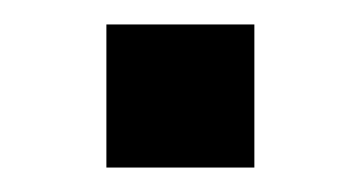

<svg xmlns="http://www.w3.org/2000/svg" viewBox="-20 -137 296 157"><path d="M67 0V-117H188V0Z"/></svg>

Font: Nunito Sans 12pt ExtraLight 9pt Medium
Style: Regular
Weight: 500
Version: Version 3.101;gftools[0.9.27]